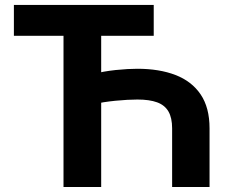

<svg xmlns="http://www.w3.org/2000/svg" viewBox="-20 -747 953 767"><path d="M594.1 -727.3V-604H35.5V-727.3ZM817.1 0H667.6V-234.4Q667.6 -276.3 652.9 -301.7Q638.1 -327.1 607.6 -338.2Q577.1 -349.4 528.8 -349.4Q511.7 -349.4 488.5 -348.2Q465.2 -346.9 440.7 -344.5Q416.2 -342 394.2 -338.6Q372.2 -335.2 357.2 -330.3V-451.7Q372.5 -456.7 394.5 -460.6Q416.5 -464.5 441.2 -467.2Q465.9 -469.8 488.8 -471.1Q511.7 -472.3 528.8 -472.3Q616.5 -472.3 681.3 -447.3Q746.1 -422.2 781.6 -369.7Q817.1 -317.1 817.1 -234.4ZM384.2 0H233.7V-727.3H384.2Z"/></svg>

Font: InterMG
Style: Bold
Weight: 700
Designer: Rasmus Andersson
Foundry: rsms
Version: Version 3.019;December 26, 2023;FontCreator 15.0.0.2955 64-b